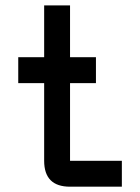

<svg xmlns="http://www.w3.org/2000/svg" viewBox="-20 -704 528 724"><path d="M244.1 0Q146.5 0 146.5 -97.7V-390.6H48.8V-488.3H146.5V-683.6H244.1V-488.3H341.8V-390.6H244.1V-97.7H439.5V0Z"/></svg>

Font: BabelStone Runic Elder Futhark
Style: Regular
Weight: 400
Designer: Andrew West
Foundry: BabelStone
Version: Version 3.005 March 14, 2022